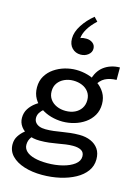

<svg xmlns="http://www.w3.org/2000/svg" viewBox="-151 -921 883 1219"><g transform="rotate(15 290.0 -311.0)"><path d="M250.4 217.5Q185 217.5 132.7 200.9Q80.5 184.4 50.2 153Q20 121.6 20 77.5Q20 46.6 35.6 22.6Q51.2 -1.5 73.3 -18.9Q95.5 -36.3 114.6 -46.6L159.4 -23.6Q139.5 -15.4 122.6 6.5Q105.7 28.3 105.7 57.6Q105.7 82.2 124.3 100.1Q142.9 118 178.4 127.5Q214 137 263.6 137Q316.6 137 363.3 125.2Q410 113.3 439.4 91.1Q468.7 68.8 468.7 38.6Q468.7 11.6 448.9 -0.1Q429 -11.8 394.6 -11.8Q370.8 -11.8 346.3 -8.3Q321.9 -4.8 296 -0.2Q270.1 4.4 241.5 7.9Q212.9 11.3 180.4 11.3Q136.6 11.3 103.9 -3.6Q71.1 -18.5 52.7 -43.6Q34.3 -68.8 34.3 -100Q34.3 -133.8 51 -160Q67.7 -186.1 93.9 -205.1Q120 -224.1 148.3 -235L190.5 -207.1Q171.6 -198 155.6 -185Q139.6 -172 130.1 -156.6Q120.6 -141.2 120.6 -123.4Q120.6 -106.1 130 -93.7Q139.4 -81.2 156.3 -74.6Q173.3 -68 197.4 -68Q224.7 -68 250.7 -71.2Q276.7 -74.4 302.7 -78.8Q328.7 -83.1 356.6 -86.3Q384.5 -89.5 415.9 -89.5Q457.6 -89.5 490 -75.3Q522.5 -61.2 541 -34.3Q559.4 -7.5 559.4 33.1Q559.4 76.5 534.7 110.6Q509.9 144.7 466.5 168.4Q423.1 192.1 367.6 204.8Q312 217.5 250.4 217.5ZM288.8 -143Q250.1 -143 212.3 -153.7Q174.5 -164.5 143.8 -185.7Q113 -206.9 94.6 -238.7Q76.3 -270.5 76.3 -312Q76.3 -354.5 95.5 -386.5Q114.7 -418.5 146.2 -440Q177.7 -461.5 215 -472.3Q252.2 -483 288.8 -483Q327.7 -483 365.5 -472.3Q403.3 -461.5 434.3 -440.5Q465.2 -419.5 484.1 -388Q503 -356.5 503 -315Q503 -272.9 484.2 -240.6Q465.4 -208.4 434.3 -186.6Q403.1 -164.9 365.2 -154Q327.2 -143 288.8 -143ZM289.4 -213.6Q323.4 -213.6 349.7 -226Q376 -238.4 391.1 -261.4Q406.2 -284.4 406.2 -315Q406.2 -346.1 390.2 -368Q374.3 -390 347.8 -401.2Q321.3 -412.4 289.4 -412.4Q258 -412.4 231.2 -400.2Q204.4 -388 188.5 -365.8Q172.5 -343.6 172.5 -312Q172.5 -280.9 188.5 -259Q204.4 -237 231 -225.3Q257.5 -213.6 289.4 -213.6ZM425.3 -413.3 391.3 -442Q398.6 -473.8 413.2 -497.4Q427.8 -521 449 -536.7Q470.2 -552.4 496.4 -560.7Q522.6 -569.1 552.6 -569.5V-487.6Q508.3 -486.3 478 -470.7Q447.7 -455.1 425.3 -413.3ZM210.7 -668.9Q210.7 -711.4 240.1 -757Q269.5 -802.7 314.2 -838.8L338.6 -812.9Q301.6 -778.7 282.3 -745.3Q263 -711.8 261.3 -684.3Q270.1 -688.4 279.1 -689.7Q288.2 -690.9 299.5 -690.9Q324 -690.9 341.8 -677.4Q359.5 -663.8 359.5 -640.4Q359.5 -616.5 338.8 -600Q318.1 -583.5 289.4 -583.5Q255.5 -583.5 233.1 -606.3Q210.7 -629.1 210.7 -668.9Z"/></g></svg>

Font: BioRhyme ExtraBold
Style: Regular
Weight: 800
Designer: Aoife Mooney
Foundry: Aoife Mooney Type
Version: Version 1.600;gftools[0.9.33]